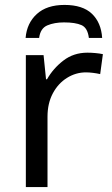

<svg xmlns="http://www.w3.org/2000/svg" viewBox="-20 -760 453 780"><path d="M335 -546Q350 -546 367 -544.5Q384 -543 398 -540L387 -459Q374 -462 358 -464Q342 -466 329 -466Q288 -466 252 -443.5Q216 -421 194.5 -380.5Q173 -340 173 -286V0H85V-536H157L167 -438H171Q196 -482 237.5 -514Q279 -546 335 -546ZM242 -740Q316 -740 353.5 -704Q391 -668 395 -606H341Q336 -647 311 -658Q286 -669 240 -669Q201 -669 172.5 -657Q144 -645 139 -606H84Q89 -666 129.5 -703Q170 -740 242 -740Z"/></svg>

Font: Apis
Style: Regular
Weight: 400
Designer: Monotype Design Team
Foundry: Monotype Imaging Inc.
Version: Version 2.000; build 0001